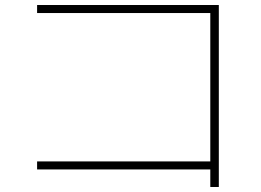

<svg xmlns="http://www.w3.org/2000/svg" viewBox="-20 -723 1040 766"><path d="M819 23V-47H128V-79H819V-671H128V-703H853V23Z"/></svg>

Font: M PLUS 2 ExtraLight
Style: Regular
Weight: 250
Designer: Coji Morishita
Foundry: UNDERFOREST DESIGN
Version: Version 1.001